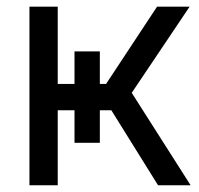

<svg xmlns="http://www.w3.org/2000/svg" viewBox="-20 -550 592 570"><path d="M67.4 -530.3H151.4V-300.8H201.2V-397.5H276.4V-300.8H294.9L446.3 -530.3H543L371.1 -274.4L545.9 0H449.2L310.5 -222.7H276.4V-126H201.2V-222.7H151.4V0H67.4Z"/></svg>

Font: Pretendard GOV
Style: Regular
Weight: 400
Designer: Base glyphs from Inter by Rasmus Andersson; Hangeul glyphs from Noto Sans CJK(Source Han Sans) by Jang Soo-young and Kan
Foundry: Kil Hyung-jin
Version: Version 1.309